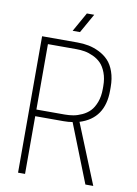

<svg xmlns="http://www.w3.org/2000/svg" viewBox="-101 -1015 773 1081"><g transform="rotate(10 285.0 -475.0)"><path d="M120 -330V0H80V-780H282Q316 -780 346.5 -774Q377 -768 407.5 -753Q438 -738 460.5 -714.5Q483 -691 496.5 -652.5Q510 -614 510 -565V-545Q510 -385 371 -342L510 0H465L333 -334Q310 -330 282 -330ZM120 -368H282Q307 -368 330.5 -372Q354 -376 380 -388Q406 -400 424.5 -419Q443 -438 455.5 -471Q468 -504 468 -547V-563Q468 -606 455.5 -639Q443 -672 424.5 -691Q406 -710 380 -722Q354 -734 330.5 -738Q307 -742 282 -742H120ZM306 -950H348L286 -840H244Z"/></g></svg>

Font: Cooper Hewitt
Style: Light
Weight: 703
Designer: Village Type and Design LLC
Foundry: Cooper Hewitt Smithsonian Design Museum
Version: 1.000